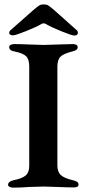

<svg xmlns="http://www.w3.org/2000/svg" viewBox="-20 -856 396 880"><path d="M17 -9Q17 -24 42 -30Q82 -38 98 -52Q114 -66 114 -97V-551Q114 -584 100 -598Q86 -612 47 -620Q22 -624 22 -641Q22 -647 29 -650.5Q36 -654 45 -654Q70 -654 116 -652Q160 -650 180 -650Q200 -650 242 -652Q290 -654 314 -654Q324 -654 330 -650.5Q336 -647 336 -640Q336 -632 330 -627.5Q324 -623 311 -620Q271 -610 257 -596Q243 -582 243 -550V-98Q243 -68 259 -53.5Q275 -39 314 -30Q327 -27 333.5 -22.5Q340 -18 340 -10Q340 3 318 3Q292 3 244 1Q200 -1 180 -1Q158 -1 112 1Q78 4 40 4Q31 4 24 0.5Q17 -3 17 -9ZM22 -705Q22 -713 31 -720L133 -810Q152 -826 160 -831Q168 -836 180 -836Q193 -836 201 -831Q209 -826 228 -810L329 -720Q337 -715 337 -705Q337 -700 332.5 -696.5Q328 -693 321 -693Q310 -693 263 -712Q216 -731 192 -745Q187 -749 180 -749Q173 -749 168 -745Q146 -732 98.5 -713Q51 -694 40 -694Q32 -694 27 -697Q22 -700 22 -705Z"/></svg>

Font: EB Garamond SemiBold
Style: Regular
Weight: 600
Designer: Georg Duffner and Octavio Pardo
Foundry: Georg Duffner
Version: Version 1.000